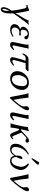

<svg xmlns="http://www.w3.org/2000/svg" viewBox="1806 -2530 959 4610"><g transform="rotate(90 2285.0 -224.5)"><path d="M239.7 28.8Q204.1 93.3 196.8 127.9Q182.1 195.8 205.1 195.8Q224.1 195.8 233.9 151.9Q243.7 104.5 239.7 28.8ZM155.3 134.8Q166 83.5 196.3 36.1L236.8 -26.9Q223.1 -175.3 179.2 -344.2Q173.8 -366.7 164.1 -373.3Q154.3 -379.9 138.7 -379.9Q123 -379.9 100.6 -375L102.1 -404.8Q145.5 -413.1 178.5 -427.5Q211.4 -441.9 224.9 -441.9Q238.3 -441.9 242.2 -429.2Q286.6 -220.2 295.9 -117.2Q372.6 -242.2 425.8 -334Q462.4 -396 475.6 -436Q493.2 -429.2 523.4 -429.2Q543.9 -429.2 575.2 -438L579.6 -436Q535.6 -393.6 489.7 -332L341.8 -127Q320.8 -98.1 299.8 -65.9Q299.8 -61 300.3 -51Q300.8 -41 300.8 -36.1Q303.7 72.8 293.5 120.1Q281.7 174.8 260.3 204.8Q238.8 234.9 198.2 234.9Q167.5 234.9 157.5 203.4Q147.5 171.9 155.3 134.8Z M642.6 -121.1Q633.8 -79.6 654.3 -51.8Q674.8 -23.9 718.8 -23.9Q777.8 -23.9 852.5 -68.8L863.3 -49.8Q786.6 10.3 700.7 9.8Q661.1 9.8 632.6 1.5Q604 -6.8 589.8 -20.3Q575.7 -33.7 567.1 -50.5Q558.6 -67.4 559.8 -84.7Q561 -102.1 563 -118.2Q580.1 -198.2 680.2 -229Q644.5 -244.1 630.9 -265.1Q617.2 -286.1 625 -321.8Q628.4 -338.4 640.1 -357.2Q651.9 -376 672.4 -395Q692.9 -414.1 727.1 -426.5Q761.2 -439 802.7 -439Q858.9 -439 893.8 -417Q928.7 -395 922.9 -367.2Q918.9 -347.7 905.8 -338.9Q892.6 -330.1 879.9 -330.1Q869.6 -330.1 862.3 -335.4Q855 -340.8 852.1 -346.4Q849.1 -352.1 844.7 -362.8Q841.8 -373 838.9 -379.9Q835.9 -386.7 830.1 -394.5Q824.2 -402.3 814.5 -406.2Q804.7 -410.2 790.5 -410.2Q761.7 -410.2 733.9 -389.4Q706.1 -368.7 696.8 -324.2Q686.5 -276.4 703.6 -258.8Q720.7 -241.2 757.8 -241.2L782.2 -243.7Q806.6 -246.1 810.1 -246.1Q824.2 -246.1 830.6 -241Q836.9 -235.8 835 -227.1Q830.6 -206.1 800.3 -206.1Q796.4 -206.1 775.9 -209Q755.4 -211.9 751 -211.9Q709 -211.9 680.2 -187.5Q651.4 -163.1 642.6 -121.1Z M1043 -321.8Q1058.1 -391.6 1047.9 -429.2L1050.3 -431.2Q1062 -429.2 1093.8 -429.2Q1118.7 -429.2 1146 -439Q1134.3 -375 1127.4 -342.8L1073.7 -90.8Q1067.9 -68.4 1070.6 -57.1Q1073.2 -45.9 1087.4 -45.9Q1122.1 -45.9 1163.1 -86.9L1180.7 -69.8Q1154.8 -37.1 1122.1 -12.5Q1089.4 12.2 1060.1 12.2Q1018.6 12.2 1000 -10Q981.4 -32.2 989.7 -70.8Z M1387.7 -429.2H1684.6L1692.9 -417Q1671.4 -388.2 1653.1 -374.5Q1634.8 -360.8 1608.9 -360.8H1497.1Q1443.8 -185.5 1426.8 -106Q1413.1 -41 1444.8 -41Q1486.8 -41 1542 -86.9L1557.1 -68.8Q1477.1 12.2 1420.9 12.2Q1377.9 12.2 1362.3 -9Q1346.7 -30.3 1357.9 -83Q1378.4 -179.2 1439 -360.8H1383.3Q1347.7 -360.8 1329.3 -345.9Q1311 -331.1 1282.7 -283.2L1260.7 -288.1Q1271.5 -319.8 1287.4 -348.9Q1303.2 -377.9 1330.8 -403.6Q1358.4 -429.2 1387.7 -429.2Z M1692.9 -205.1Q1714.8 -308.1 1790.3 -373.5Q1865.7 -439 1963.4 -439Q2008.8 -439 2043.5 -425.5Q2078.1 -412.1 2097.4 -389.6Q2116.7 -367.2 2128.2 -338.1Q2139.6 -309.1 2138.9 -277.3Q2138.2 -245.6 2132.8 -213.9Q2124 -172.9 2101.3 -133.5Q2078.6 -94.2 2044.9 -62Q2011.2 -29.8 1964.6 -10Q1918 9.8 1866.2 9.8Q1799.8 9.8 1755.4 -21.2Q1710.9 -52.2 1696 -100.6Q1681.2 -148.9 1692.9 -205.1ZM1947.8 -397.9Q1887.2 -397.9 1845 -348.6Q1802.7 -299.3 1787.6 -228Q1779.3 -199.2 1782 -164.8Q1784.7 -130.4 1793.2 -100.6Q1801.8 -70.8 1826.9 -50.8Q1852.1 -30.8 1888.7 -30.8Q1907.7 -30.8 1927.7 -38.3Q1947.8 -45.9 1969.5 -62.3Q1991.2 -78.6 2009.5 -110.8Q2027.8 -143.1 2037.1 -187Q2081.5 -397.9 1947.8 -397.9Z M2377 -69.8Q2459.5 -166 2492.2 -212.4Q2524.9 -258.8 2530.8 -286.1Q2538.1 -320.8 2532.7 -349.1Q2527.3 -377.4 2532.2 -400.9Q2535.2 -415 2553.2 -428.5Q2571.3 -441.9 2593.3 -441.9Q2614.3 -441.9 2622.3 -425.8Q2630.4 -409.7 2625.5 -387.2Q2613.3 -329.6 2542.5 -228.3Q2471.7 -127 2342.8 9.8H2309.1Q2265.1 -246.6 2219.7 -432.1Q2235.4 -429.2 2272.2 -429.2Q2309.1 -429.2 2322.8 -432.1Q2346.7 -205.6 2377 -69.8Z M2733.9 -321.8Q2749 -391.6 2738.8 -429.2L2741.2 -431.2Q2752.9 -429.2 2784.7 -429.2Q2809.6 -429.2 2836.9 -439Q2825.2 -375 2818.4 -342.8L2764.6 -90.8Q2758.8 -68.4 2761.5 -57.1Q2764.2 -45.9 2778.3 -45.9Q2813 -45.9 2854 -86.9L2871.6 -69.8Q2845.7 -37.1 2813 -12.5Q2780.3 12.2 2751 12.2Q2709.5 12.2 2690.9 -10Q2672.4 -32.2 2680.7 -70.8Z M3129.4 -429.2Q3122.6 -411.6 3114.5 -380.9Q3106.4 -350.1 3101.6 -328.6L3096.7 -307.1L3083.5 -245.1Q3105 -245.1 3136.7 -274.9L3184.6 -321.8Q3229.5 -365.2 3251.5 -385Q3273.4 -404.8 3302.7 -423.3Q3332 -441.9 3353.5 -441.9Q3378.4 -441.9 3393.3 -428.5Q3408.2 -415 3403.3 -390.1Q3400.9 -377.4 3387 -367.7Q3373 -357.9 3358.4 -357.9Q3334 -357.9 3322.3 -371.1Q3313.5 -382.3 3302.2 -381.8Q3291.5 -381.8 3274.4 -368.2Q3257.3 -354.5 3219.7 -316.9L3175.3 -273.9Q3171.4 -270 3169.9 -261.2Q3167.5 -249 3178.7 -223.1L3226.1 -106.9Q3230 -98.1 3234.6 -86.2Q3239.3 -74.2 3241.5 -68.8Q3243.7 -63.5 3247.1 -56.6Q3250.5 -49.8 3253.4 -47.4Q3256.3 -44.9 3260.5 -43Q3264.6 -41 3270 -41Q3280.3 -41 3287.6 -45.4Q3294.9 -49.8 3308.6 -63L3324.2 -45.9Q3287.6 -10.7 3266.1 -0.5Q3244.6 9.8 3222.2 9.8Q3204.1 9.8 3192.1 -4.6Q3180.2 -19 3161.6 -63L3113.8 -180.2Q3107.9 -195.3 3100.1 -200.2Q3092.3 -205.1 3074.7 -205.1L3069.8 -180.2Q3045.9 -67.4 3041.5 0L3038.6 2.9Q3025.4 0 2991.2 0L2941.9 2.9L2941.4 0Q2964.8 -63.5 2989.7 -180.2L3001.5 -234.9Q3026.9 -355 3028.8 -411.1L3031.2 -414.1Q3045.9 -415 3060.1 -418.2Q3074.2 -421.4 3081.1 -423.6Q3087.9 -425.8 3103.8 -431.9Q3119.6 -438 3122.6 -439Q3131.3 -439 3129.4 -429.2Z M3896.5 -684.1Q3912.1 -684.1 3923.1 -673.8Q3934.1 -663.6 3931.2 -648.9Q3928.7 -638.2 3921.4 -630.9L3803.2 -508.8Q3795.4 -501 3789.6 -501Q3783.7 -501 3780.5 -504.9Q3777.3 -508.8 3778.3 -514.2Q3779.3 -518.1 3782.7 -523.9L3865.2 -667Q3874.5 -684.1 3896.5 -684.1ZM4056.2 -206.1Q4036.1 -111.3 3980.5 -49.6Q3924.8 12.2 3838.4 12.2Q3794.9 12.2 3763.2 -12.7Q3731.4 -37.6 3723.1 -92.8Q3686 -37.1 3648.9 -12.5Q3611.8 12.2 3568.8 12.2Q3533.2 12.2 3506.1 2.9Q3479 -6.3 3458 -28.3Q3437 -50.3 3432.6 -86.7Q3428.2 -123 3438 -176.8Q3454.1 -251.5 3520.5 -322.8Q3586.9 -394 3683.1 -441.9L3691.9 -421.9Q3675.8 -414.1 3653.1 -395.8Q3630.4 -377.4 3602.5 -348.1Q3574.7 -318.8 3551 -275.1Q3527.3 -231.4 3517.1 -184.1Q3499.5 -100.6 3517.8 -61.3Q3536.1 -22 3591.8 -22Q3623.5 -22 3652.3 -47.1Q3681.2 -72.3 3717.3 -127.9Q3710.4 -166.5 3721.7 -217.8Q3727.1 -244.1 3740.7 -264.2Q3754.4 -284.2 3772.5 -284.2Q3791.5 -284.2 3795.7 -274.7Q3799.8 -265.1 3794.9 -247.1Q3790.5 -227.1 3776.4 -191.9Q3762.2 -156.7 3746.1 -130.9Q3753.9 -75.2 3773.4 -48.6Q3793 -22 3833 -22Q3860.4 -22 3882.3 -33Q3904.3 -43.9 3919.2 -60.5Q3934.1 -77.1 3946 -103.5Q3958 -129.9 3965.1 -154.5Q3972.2 -179.2 3979.5 -211.9Q4003.4 -323.2 3903.3 -422.9L3922.4 -441.9Q3929.7 -438 3937 -434.1Q3944.3 -430.2 3956.8 -422.4Q3969.2 -414.6 3979.2 -406Q3989.3 -397.5 4002.4 -385Q4015.6 -372.6 4024.4 -359.4Q4033.2 -346.2 4043 -328.9Q4052.7 -311.5 4055.7 -293.2Q4058.6 -274.9 4060.8 -252.2Q4063 -229.5 4056.2 -206.1Z M4319.8 -69.8Q4402.3 -166 4435.1 -212.4Q4467.8 -258.8 4473.6 -286.1Q4481 -320.8 4475.6 -349.1Q4470.2 -377.4 4475.1 -400.9Q4478 -415 4496.1 -428.5Q4514.2 -441.9 4536.1 -441.9Q4557.1 -441.9 4565.2 -425.8Q4573.2 -409.7 4568.4 -387.2Q4556.2 -329.6 4485.4 -228.3Q4414.6 -127 4285.6 9.8H4252Q4208 -246.6 4162.6 -432.1Q4178.2 -429.2 4215.1 -429.2Q4252 -429.2 4265.6 -432.1Q4289.6 -205.6 4319.8 -69.8Z"/></g></svg>

Font: Linux Biolinum
Style: Italic
Weight: 400
Italic angle: -12°
Designer: Philipp H. Poll
Foundry: Philipp H. Poll
Version: Version 1.1.3 ; ttfautohint (v0.9)